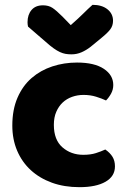

<svg xmlns="http://www.w3.org/2000/svg" viewBox="-20 -760 534 795"><path d="M326 -367Q301 -367 278.5 -359Q256 -351 239.5 -335.5Q223 -320 213 -297Q203 -274 203 -243Q203 -181 238.5 -150Q274 -119 325 -119Q355 -119 377 -126Q399 -133 416 -141Q436 -127 446 -110.5Q456 -94 456 -71Q456 -30 417 -7.5Q378 15 309 15Q246 15 195 -3.5Q144 -22 107.5 -55.5Q71 -89 51 -136Q31 -183 31 -240Q31 -306 52.5 -355.5Q74 -405 111 -437Q148 -469 196.5 -485Q245 -501 299 -501Q371 -501 410 -475Q449 -449 449 -408Q449 -389 440 -372.5Q431 -356 419 -344Q402 -352 378 -359.5Q354 -367 326 -367ZM273 -656Q306 -685 325 -704Q344 -723 363 -740Q402 -740 425 -721.5Q448 -703 448 -674Q448 -654 437 -639Q426 -624 400 -603L355 -566Q337 -552 317.5 -543.5Q298 -535 276 -535Q262 -535 251 -537Q240 -539 228 -544.5Q216 -550 202 -560Q188 -570 170 -586L96 -650Q95 -655 94.5 -659Q94 -663 94 -668Q94 -699 110.5 -718.5Q127 -738 158 -738Q181 -738 197 -727.5Q213 -717 239 -691Z"/></svg>

Font: Baloo Bhaina
Style: Regular
Weight: 400
Designer: Manish Minz, Shuchita Grover and Ek Type
Foundry: Ek Type
Version: Version 1.443;PS 1.000;hotconv 16.6.51;makeotf.lib2.5.65220;